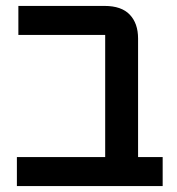

<svg xmlns="http://www.w3.org/2000/svg" viewBox="-20 -628 598 648"><path d="M37 -98H335V-510H42V-608H333Q390 -608 418 -578.5Q446 -549 446 -498V-98H529V0H37Z"/></svg>

Font: IBM Plex Sans Hebrew Medium
Style: Regular
Weight: 500
Designer: Mike Abbink, Paul van der Laan, Pieter van Rosmalen, Yanek Iontef
Foundry: Bold Monday
Version: Version 1.2